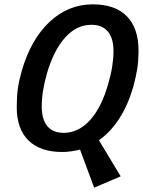

<svg xmlns="http://www.w3.org/2000/svg" viewBox="-20 -690 657 883"><path d="M435 -45 535 121 413 173 348 -2Q328 3 307 6Q286 9 266 9Q165 9 111 -44Q57 -97 57 -197Q57 -245 62 -281.5Q67 -318 80 -364Q122 -509 208 -589.5Q294 -670 407 -670Q509 -670 563 -615.5Q617 -561 617 -458Q617 -412 611.5 -375.5Q606 -339 593 -291Q569 -208 529 -145.5Q489 -83 435 -45ZM172 -200Q172 -141 197.5 -110Q223 -79 273 -79Q340 -79 393 -136.5Q446 -194 477 -302Q490 -346 496 -384Q502 -422 502 -455Q502 -514 476 -545Q450 -576 400 -576Q333 -576 280.5 -518.5Q228 -461 196 -353Q184 -311 178 -273Q172 -235 172 -200Z"/></svg>

Font: Intel One Mono Medium
Style: Italic
Weight: 500
Italic angle: -16°
Monospace: yes
Designer: Fred Shallcrass
Foundry: Frere-Jones Type LLC
Version: Version 1.400;hotconv 1.1.0;makeotfexe 2.6.0;FJTRelease1.4